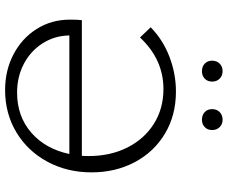

<svg xmlns="http://www.w3.org/2000/svg" viewBox="-90 -797 893 753"><g transform="rotate(90 356.5 -420.5)"><path d="M218 -806Q218 -824 229.5 -835.5Q241 -847 259 -847Q277 -847 288.5 -835.5Q300 -824 300 -806Q300 -788 288.5 -777Q277 -766 259 -766Q241 -766 229.5 -777Q218 -788 218 -806ZM408 -806Q408 -824 419.5 -835.5Q431 -847 450 -847Q467 -847 478.5 -835.5Q490 -824 490 -806Q490 -788 478.5 -777Q467 -766 450 -766Q431 -766 419.5 -777Q408 -788 408 -806ZM656 -333Q656 -237 614 -159.5Q572 -82 498.5 -38Q425 6 333 6Q256 6 193 -27Q130 -60 93.5 -118Q57 -176 57 -248Q57 -279 59 -295H591Q592 -304 592 -322Q592 -407 558.5 -473.5Q525 -540 465.5 -577.5Q406 -615 329 -615Q213 -615 127 -523L87 -565Q136 -613 202.5 -638.5Q269 -664 339 -664Q432 -664 504 -621Q576 -578 616 -502.5Q656 -427 656 -333ZM584 -246H119Q120 -188 150 -141Q180 -94 230.5 -67.5Q281 -41 343 -41Q436 -41 500 -96.5Q564 -152 584 -246Z"/></g></svg>

Font: Ysabeau SC Semilight
Style: Regular
Weight: 300
Designer: Christian Thalmann (Catharsis Fonts)
Version: Version 0.003